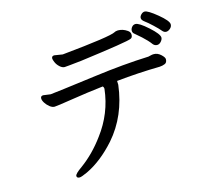

<svg xmlns="http://www.w3.org/2000/svg" viewBox="-115 -916 1229 1108"><g transform="rotate(-15 500.0 -362.0)"><path d="M229 51.8Q211.9 51.8 211.9 38.8Q211.9 25.9 254.9 -3.9Q333 -61 395 -146Q482.9 -262.2 499 -404.8Q499 -415 492.7 -420.9Q398.9 -410.2 303 -395Q207 -379.9 194.8 -379.9Q180.7 -379.9 165.8 -391.8Q150.9 -403.8 141.4 -418.9Q131.8 -434.1 131.8 -445.8Q131.8 -460.9 147.9 -460.9L190.9 -455.1Q215.8 -457 468.8 -490.2Q641.6 -513.2 792 -519Q798.8 -520 806.9 -522.5Q814.9 -524.9 825.7 -524.9Q847.7 -524.9 866.7 -507.6Q885.7 -490.2 885.7 -479Q885.7 -459 871.8 -452.9Q857.9 -446.8 839.8 -445.8Q712.9 -443.8 581.1 -430.2Q582 -429.2 582 -407.2Q560.1 -227.1 450.7 -102.1Q366.7 -7.8 275.9 35.2Q239.7 51.8 229 51.8ZM310.1 -585.9Q295.9 -585.9 281.2 -599.4Q266.6 -612.8 259.8 -628.9Q252.9 -645 252.9 -651.9Q252.9 -667 269 -667L317.9 -659.2Q609.9 -688 640.6 -706.1Q646 -709 650.4 -709.5Q654.8 -710 660.6 -710.9Q689.9 -710.9 715.8 -692.9Q731 -683.1 731 -667Q731 -649.9 719.7 -645Q697.8 -633.8 412.6 -596.2Q318.8 -585.9 310.1 -585.9ZM858.9 -570.8Q844.7 -570.8 835 -582Q815.9 -607.9 785.9 -635Q755.9 -662.1 746.8 -668.9Q737.8 -675.8 737.8 -688Q737.8 -699.2 746.3 -709.7Q754.9 -720.2 768.1 -720.2Q789.1 -720.2 841.1 -673.6Q893.1 -627 893.1 -606Q893.1 -595.2 882.6 -583Q872.1 -570.8 858.9 -570.8ZM928.7 -630.9Q916 -630.9 905.5 -644Q895 -657.2 867.4 -683.1Q839.8 -709 823.2 -720.9Q806.6 -732.9 806.6 -745.1Q806.6 -755.9 816.7 -765.9Q826.7 -775.9 837.9 -775.9Q856.9 -775.9 910.9 -731.4Q964.8 -687 964.8 -666Q964.8 -651.9 952.9 -641.4Q940.9 -630.9 928.7 -630.9Z"/></g></svg>

Font: LXGW WenKai GB Screen
Style: Regular
Weight: 400
Designer: LXGW / Fontworks Inc.
Foundry: LXGW / Fontworks Inc.
Version: Version 1.321;February 19, 2024;FontCreator 14.0.0.2901 64-b